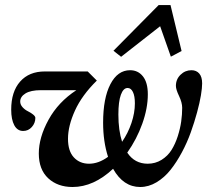

<svg xmlns="http://www.w3.org/2000/svg" viewBox="-20 -730 821 761"><path d="M460 -504.9 429.7 -528.8 608.9 -710H655.8L699.7 -527.8L657.2 -505.4L614.7 -626ZM267.6 11.2Q208.5 11.2 171.1 -23.4Q133.8 -58.1 133.8 -121.6Q133.8 -185.1 172.4 -255.4Q210.9 -325.7 282.7 -372.6H142.6Q101.6 -372.6 80.8 -359.6Q60.1 -346.7 60.1 -327.6Q60.1 -315.4 69.3 -305.2Q78.6 -294.9 90.1 -289.3Q101.6 -283.7 110.8 -276.4Q120.1 -269 120.1 -262.7Q120.1 -242.2 106.2 -226.6Q92.3 -210.9 71.8 -210.9Q48.8 -210.9 36.6 -233.6Q24.4 -256.3 24.4 -295.4Q24.4 -366.7 59.8 -406.7Q95.2 -446.8 157.7 -446.8H327.6L363.8 -410.6Q304.7 -352.5 277.1 -291.7Q249.5 -231 249.5 -179.7Q249.5 -131.3 272.7 -106.2Q295.9 -81.1 333 -81.1Q370.6 -81.1 408.2 -108.4Q388.7 -168.9 388.7 -243.7Q388.7 -340.8 417.5 -396.2Q446.3 -451.7 495.6 -451.7Q527.3 -451.7 546.6 -427.2Q565.9 -402.8 565.9 -356Q565.9 -300.8 543.9 -239.5Q522 -178.2 484.4 -125Q513.7 -81.1 565.4 -81.1Q595.7 -81.1 620.4 -96.4Q645 -111.8 659.9 -135.7Q674.8 -159.7 684.6 -190.2Q694.3 -220.7 698.2 -248.5Q702.1 -276.4 702.1 -302.7Q702.1 -323.2 689.7 -349.4Q677.2 -375.5 677.2 -389.6Q677.2 -416 695.6 -433.8Q713.9 -451.7 738.8 -451.7Q758.3 -451.7 769.8 -438.5Q781.2 -425.3 781.2 -399.4Q781.2 -381.8 776.4 -352.3Q771.5 -322.8 761 -284.2Q750.5 -245.6 736.1 -205.3Q721.7 -165 700.9 -126.2Q680.2 -87.4 656 -56.9Q631.8 -26.4 600.6 -7.6Q569.3 11.2 535.6 11.2Q468.8 11.2 428.2 -61Q351.1 11.2 267.6 11.2ZM449.2 -275.9Q449.2 -213.4 463.9 -168Q487.3 -202.1 501 -242.4Q514.6 -282.7 514.6 -320.3Q514.6 -349.6 506.8 -365.5Q499 -381.3 485.8 -381.3Q468.8 -381.3 459 -354.2Q449.2 -327.1 449.2 -275.9Z"/></svg>

Font: Elstob 10pt
Style: Bold Italic
Weight: 700
Italic angle: -20°
Designer: Peter S. Baker
Version: Version 1.015